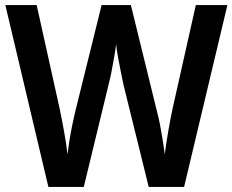

<svg xmlns="http://www.w3.org/2000/svg" viewBox="-20 -734 913 754"><path d="M873 -714 703 0H564L465 -401Q461 -420 455 -449.5Q449 -479 443.5 -509Q438 -539 436 -561Q434 -543 429 -513.5Q424 -484 418 -453Q412 -422 406 -400L309 0H170L1 -714H124L213 -313Q222 -271 231.5 -218.5Q241 -166 245 -128Q248 -153 253 -184Q258 -215 264 -244Q270 -273 275 -294L379 -714H494L597 -294Q603 -273 608.5 -243.5Q614 -214 619 -183.5Q624 -153 627 -128Q632 -168 641 -220Q650 -272 659 -313L749 -714Z"/></svg>

Font: Noto Sans Sinhala UI SemiCondensed SemiBold
Style: Regular
Weight: 600
Width: 4
Designer: Jelle Bosma - Monotype Design Team
Foundry: Monotype Imaging Inc.
Version: Version 2.006; ttfautohint (v1.8.4.7-5d5b)